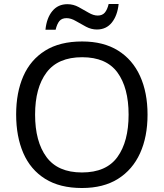

<svg xmlns="http://www.w3.org/2000/svg" viewBox="-20 -933 821 963"><path d="M720 -358Q720 -247 682.5 -164.5Q645 -82 572 -36Q499 10 391 10Q280 10 206.5 -36Q133 -82 97 -165Q61 -248 61 -359Q61 -469 97 -551Q133 -633 206.5 -679Q280 -725 392 -725Q499 -725 572 -679.5Q645 -634 682.5 -551.5Q720 -469 720 -358ZM156 -358Q156 -223 213 -145.5Q270 -68 391 -68Q513 -68 569 -145.5Q625 -223 625 -358Q625 -493 569 -569.5Q513 -646 392 -646Q271 -646 213.5 -569.5Q156 -493 156 -358ZM208 -784Q214 -843 242.5 -877.5Q271 -912 318 -912Q348 -912 374.5 -897.5Q401 -883 425 -869Q449 -855 470 -855Q493 -855 505.5 -869.5Q518 -884 525 -913H575Q569 -855 541 -820Q513 -785 466 -785Q438 -785 411.5 -799Q385 -813 360.5 -827.5Q336 -842 314 -842Q290 -842 278 -827.5Q266 -813 259 -784Z"/></svg>

Font: Noto Sans Zanabazar Square
Style: Regular
Weight: 400
Version: Version 2.005; ttfautohint (v1.8.4.7-5d5b)